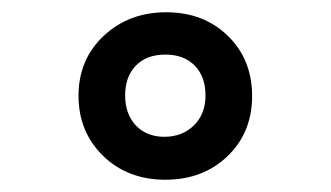

<svg xmlns="http://www.w3.org/2000/svg" viewBox="-20 -713 540 313"><path d="M148 -459Q108 -498 108 -557Q108 -616 149 -654.5Q190 -693 251 -693Q312 -693 351.5 -654.5Q391 -616 391 -556.5Q391 -497 351 -458.5Q311 -420 249.5 -420Q188 -420 148 -459ZM248 -490Q277 -490 296 -508.5Q315 -527 315 -557.5Q315 -588 297.5 -606Q280 -624 249.5 -624Q219 -624 201.5 -606Q184 -588 184 -557.5Q184 -527 201.5 -508.5Q219 -490 248 -490Z"/></svg>

Font: Lekton
Style: Bold
Weight: 700
Designer: Paolo Mazzetti, Luciano Perondi, Raffaele Flato, Elena Papassissa, Emilio Macchia, Michela Povoleri, Tobias Seemiller, R
Version: Version 34.000